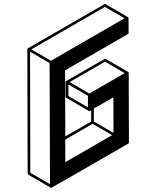

<svg xmlns="http://www.w3.org/2000/svg" viewBox="-20 -853 772 949"><path d="M233.4 75.2H231.4L120.1 10.7Q117.2 8.8 116.7 4.9L115.2 -609.4Q115.7 -612.8 118.7 -614.7Q497.1 -833.5 498.5 -833.5Q500.5 -833.5 556.6 -800.8L612.8 -768.1L613.3 -767.6H613.8L614.3 -766.6Q614.3 -766.1 614.7 -766.1V-765.1Q615.2 -765.1 615.2 -763.7V-763.2Q615.7 -763.2 615.7 -690.4Q615.7 -686.5 612.3 -684.6L301.8 -505.4L302.7 -178.7L430.7 -252.4V-308.6L422.9 -304.2H419.4L308.1 -369.1Q304.7 -371.1 304.7 -375L304.2 -447.3Q304.7 -447.3 304.7 -447.8Q304.7 -451.2 307.6 -452.6Q497.6 -562.5 499.5 -562.5Q501.5 -562.5 557.4 -530Q613.3 -497.6 613.8 -497.1L614.3 -496.6Q614.7 -496.6 614.7 -496.1L615.2 -495.1H615.7V-494.6L616.2 -492.7L617.2 -148.9Q617.2 -145 613.8 -143.1Q235.8 75.2 233.4 75.2ZM414.6 -322.3V-379.4L317.9 -435.5V-378.4ZM421.4 -390.6 596.2 -491.7 499.5 -548.3 324.2 -447.3ZM302.7 -51.3 534.2 -185.1 437.5 -241.2 302.7 -163.1ZM541 -196.3 540.5 -372.1 443.8 -316.4V-252.4ZM227.1 57.1 225.1 -541 128.4 -597.7 129.9 1ZM231.9 -552.7 595.7 -762.7 498.5 -818.8 134.8 -608.9Z"/></svg>

Font: 3D Isometric
Style: Bold
Weight: 700
Designer: GGBotNet
Foundry: GGBotNet
Version: 1.14